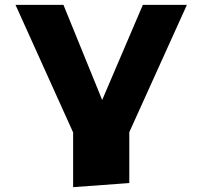

<svg xmlns="http://www.w3.org/2000/svg" viewBox="-20 -551 844 793"><path d="M44 -531H242L402 -138L570 -531H752L514 -5V205L282 222V-4Z"/></svg>

Font: Fix15 Mono
Style: Bold
Weight: 700
Designer: Carrois Corporate & Edenspiekermann AG
Foundry: Carrois Corporate GbR & Edenspiekermann AG
Version: Version 3.206